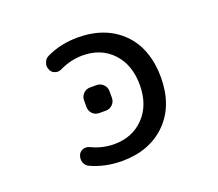

<svg xmlns="http://www.w3.org/2000/svg" viewBox="-124 -939 1249 1102"><g transform="rotate(-20 500.0 -388.0)"><path d="M446.3 -10.7Q342.8 -10.7 255.9 -50.8Q235.4 -60.5 227.5 -83Q224.6 -92.8 224.6 -102.5Q224.6 -114.3 229.5 -126Q237.3 -145.5 257.8 -152.3Q266.6 -155.3 274.4 -155.3Q286.1 -155.3 297.9 -149.4Q365.2 -117.2 436.5 -117.2Q547.9 -117.2 618.7 -190.9Q689.5 -264.6 689.5 -387.7Q689.5 -509.8 620.1 -584Q550.8 -658.2 436.5 -658.2Q366.2 -658.2 296.9 -625Q286.1 -619.1 274.4 -619.1Q266.6 -619.1 257.8 -622.1Q237.3 -627.9 229.5 -647.5Q223.6 -659.2 223.6 -671.9Q223.6 -681.6 227.5 -690.4Q234.4 -712.9 254.9 -722.7Q341.8 -764.6 446.3 -764.6Q531.2 -764.6 598.6 -739.3Q667 -713.9 717.8 -663.1Q768.6 -612.3 793 -543Q818.4 -473.6 818.4 -387.2Q818.4 -300.8 793 -232.4Q767.6 -163.1 716.3 -112.3Q665 -61.5 597.2 -36.1Q529.3 -10.7 446.3 -10.7ZM416 -314.5Q391.6 -314.5 375 -331.1Q358.4 -347.7 358.4 -372.1V-413.1Q358.4 -436.5 375 -453.6Q391.6 -470.7 416 -470.7H456.1Q479.5 -470.7 496.6 -453.6Q513.7 -436.5 513.7 -413.1V-372.1Q513.7 -347.7 496.6 -331.1Q479.5 -314.5 456.1 -314.5Z"/></g></svg>

Font: Rounded Mgen+ 2m medium
Style: Regular
Weight: 500
Designer: [Source Han Sans]
Ryoko NISHIZUKA  (kana & ideographs); Paul D. Hunt (Latin, Greek & Cyrillic); Wenlong ZHANG  (bopomofo
Version: Version 1.059.20150602